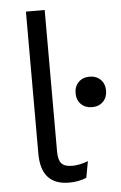

<svg xmlns="http://www.w3.org/2000/svg" viewBox="-53 -768 513 816"><g transform="rotate(-5 203.5 -360.0)"><path d="M169 -730V-127Q169 -90 182.5 -75Q196 -60 228 -60Q259 -60 296 -74L283 -4Q250 10 209 10Q89 10 89 -124V-730ZM287 -413Q305 -431 334 -431Q363 -431 381 -413Q399 -395 399 -366Q399 -337 381 -319Q363 -301 334 -301Q305 -301 287 -319Q269 -337 269 -366Q269 -395 287 -413Z"/></g></svg>

Font: Elaine Sans
Style: Regular
Weight: 400
Designer: Wei Huang
Foundry: Wei Huang
Version: Version 2.001;December 24, 2019;FontCreator 12.0.0.2547 64-b